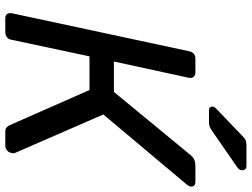

<svg xmlns="http://www.w3.org/2000/svg" viewBox="-130 -798 928 707"><g transform="rotate(90 333.5 -444.0)"><path d="M649 -700Q660 -700 664 -694Q668 -688 666 -680Q664 -675 658 -667L401 -361L543 -35Q545 -30 543 -24Q542 -14 534 -7Q526 0 516 0H465Q454 0 449 -4.5Q444 -9 441 -15L311 -310H187L126 -23Q125 -13 117 -6.5Q109 0 98 0H47Q36 0 31.5 -6.5Q27 -13 28 -23L168 -676Q170 -687 177 -693.5Q184 -700 195 -700H246Q257 -700 262.5 -693.5Q268 -687 266 -676L206 -400H318L552 -684Q559 -692 568 -696Q577 -700 590 -700ZM386 -750Q372 -750 372 -763Q373 -771 380 -777L476 -869Q486 -880 494 -884Q502 -888 517 -888H591Q599 -888 603 -883Q607 -878 606 -872Q606 -862 598 -856L461 -761Q451 -754 444 -752Q437 -750 426 -750Z"/></g></svg>

Font: Rubik
Style: Italic
Weight: 400
Italic angle: -12°
Designer: Hubert and Fischer
Foundry: Hubert and Fischer
Version: Version 2.300;gftools[0.9.30]